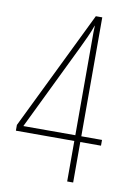

<svg xmlns="http://www.w3.org/2000/svg" viewBox="-83 -770 559 822"><g transform="rotate(10 197.0 -359.0)"><path d="M384 -176H294V0H268V-176H14V-201L266 -718H294V-201H384ZM268 -617Q268 -636 268 -648.5Q268 -661 269 -677H268Q259 -651 247 -625Q235 -599 224 -576L42 -201H268Z"/></g></svg>

Font: Noto Sans ExtraCondensed Thin
Style: Regular
Weight: 100
Width: 2
Designer: Monotype Design Team
Foundry: Monotype Imaging Inc.
Version: Version 2.013; ttfautohint (v1.8.4.7-5d5b)